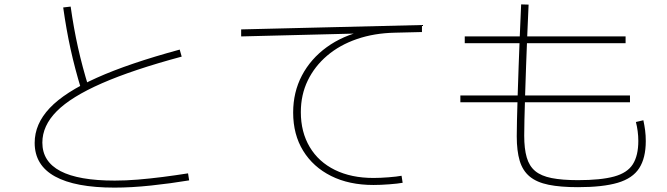

<svg xmlns="http://www.w3.org/2000/svg" viewBox="-20 -821 3040 875"><path d="M502 34Q323 34 230.5 -17Q138 -68 138 -170Q138 -256 206.5 -328.5Q275 -401 421 -466.5Q567 -532 799 -595L808 -563Q585 -503 444.5 -441.5Q304 -380 238.5 -314Q173 -248 173 -171Q173 2 503 2Q553 2 608 -2.5Q663 -7 721.5 -14.5Q780 -22 837 -31L842 1Q758 15 668.5 24.5Q579 34 502 34ZM350 -414Q321 -509 301.5 -598Q282 -687 268 -787L302 -791Q316 -692 335.5 -604.5Q355 -517 384 -423Z M1682 22Q1571 22 1489 -19Q1407 -60 1361.5 -134Q1316 -208 1316 -308Q1316 -401 1356 -477Q1396 -553 1469 -606Q1542 -659 1640 -681L1638 -669L1079 -655V-687L1903 -707V-675L1779 -672Q1685 -670 1606.5 -643Q1528 -616 1471 -567.5Q1414 -519 1382.5 -454Q1351 -389 1351 -310Q1351 -219 1391.5 -151Q1432 -83 1506.5 -46.5Q1581 -10 1682 -10Q1712 -10 1750.5 -13Q1789 -16 1810 -20L1815 12Q1793 16 1753.5 19Q1714 22 1682 22Z M2614 32Q2534 32 2480 21Q2426 10 2394 -16.5Q2362 -43 2348.5 -88Q2335 -133 2335 -200Q2335 -224 2336 -271.5Q2337 -319 2339 -382Q2341 -445 2343.5 -517Q2346 -589 2349 -662Q2352 -735 2355 -801L2389 -800Q2386 -735 2383 -663Q2380 -591 2377.5 -519.5Q2375 -448 2373 -385Q2371 -322 2370 -274.5Q2369 -227 2369 -203Q2369 -143 2380.5 -103.5Q2392 -64 2419 -41.5Q2446 -19 2494 -9.5Q2542 0 2614 0Q2718 0 2778.5 -16.5Q2839 -33 2864 -72.5Q2889 -112 2889 -179Q2889 -201 2886 -223.5Q2883 -246 2878 -265L2912 -273Q2917 -250 2920 -227Q2923 -204 2923 -178Q2923 -101 2893 -54.5Q2863 -8 2795 12Q2727 32 2614 32ZM2078 -355V-386H2851V-355ZM2098 -624V-655H2831V-624Z"/></svg>

Font: M PLUS 1 Thin ExtraLight
Style: Regular
Weight: 250
Version: Version 1.001